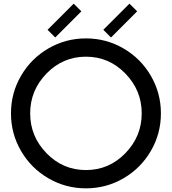

<svg xmlns="http://www.w3.org/2000/svg" viewBox="-20 -1020 940 1050"><path d="M234.5 -618Q145 -526 145 -400Q145 -274 234.5 -182Q324 -90 450 -90Q576 -90 665.5 -182Q755 -274 755 -400Q755 -526 665.5 -618Q576 -710 450 -710Q324 -710 234.5 -618ZM688 -1000 730 -958 587 -815 545 -857ZM383 -1000 425 -958 282 -815 240 -857ZM95 -194.5Q40 -289 40 -400Q40 -511 95 -605.5Q150 -700 244.5 -755Q339 -810 450 -810Q561 -810 655.5 -755Q750 -700 805 -605.5Q860 -511 860 -400Q860 -289 805 -194.5Q750 -100 655.5 -45Q561 10 450 10Q339 10 244.5 -45Q150 -100 95 -194.5Z"/></svg>

Font: Laverick
Style: Regular
Weight: 400
Designer: Daniel Pimley
Foundry: Daniel Pimley
Version: Version 1.000;PS 001.001;hotconv 1.0.56